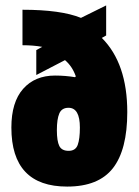

<svg xmlns="http://www.w3.org/2000/svg" viewBox="-20 -679 512 709"><path d="M183 -400Q221 -400 257 -394L260 -397Q247 -434 220 -457L114 -402V-494L136 -506Q103 -512 63 -512V-643Q205 -643 279 -613L372 -659V-548L356 -539Q450 -445 450 -265Q450 -126 397 -58Q344 10 228 10Q22 10 22 -208Q22 -302 65.5 -351Q109 -400 183 -400ZM233 -281Q208 -281 199 -260Q190 -239 190 -198.5Q190 -158 199 -140Q208 -122 233.5 -122Q259 -122 267 -144Q275 -166 275 -208Q275 -281 233 -281Z"/></svg>

Font: Passion One
Style: Regular
Weight: 400
Designer: Alejandro Lo Celso
Foundry: Fontstage
Version: Version 1.001